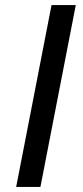

<svg xmlns="http://www.w3.org/2000/svg" viewBox="-20 -740 328 760"><path d="M184 -720H280L140 0H44Z"/></svg>

Font: Kufam
Style: Italic
Weight: 400
Italic angle: -11°
Designer: Artur Schmal
Foundry: Original Type
Version: Version 1.301; ttfautohint (v1.8.3)